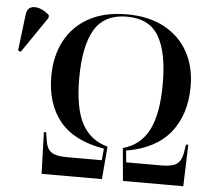

<svg xmlns="http://www.w3.org/2000/svg" viewBox="-52 -781 924 837"><g transform="rotate(5 410.5 -362.5)"><path d="M160 0 154 -182H164L170 -145Q175 -110 195.5 -96Q216 -82 262 -82H416L421 -133Q289 -155 227 -231Q165 -307 165 -428Q165 -515 200 -582Q235 -649 303 -687Q371 -725 471 -725Q566 -725 634 -688.5Q702 -652 738 -587Q774 -522 774 -436Q774 -313 710.5 -234Q647 -155 518 -133L523 -82H679Q724 -82 744 -96Q764 -110 770 -145L776 -182H786L780 0H516L503 -143Q580 -164 616 -235Q652 -306 652 -437Q652 -575 610.5 -645Q569 -715 471 -715Q373 -715 330 -643Q287 -571 287 -429Q287 -300 323 -232Q359 -164 436 -143L424 0ZM23 -522 11 -527 30 -683Q33 -710 49 -717.5Q65 -725 87.5 -718Q110 -711 131 -692V-680Z"/></g></svg>

Font: Noto Serif Display SemiCondensed Medium
Style: Regular
Weight: 500
Width: 4
Designer: Monotype Design Team
Foundry: Monotype Imaging Inc.
Version: Version 2.009